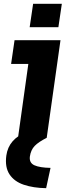

<svg xmlns="http://www.w3.org/2000/svg" viewBox="-20 -720 365 1003"><path d="M74 0 128 -386H38L56 -510H296L224 0ZM135 -578 153 -700H303L285 -578ZM221 263Q154 262 104 245Q54 228 29.5 190.5Q5 153 13 93Q19 49 46 18Q73 -13 120 -31L224 0Q182 21 161.5 42Q141 63 136 98Q132 131 160 143.5Q188 156 244 157Z"/></svg>

Font: Finlandica
Style: Italic
Weight: 400
Italic angle: -8°
Designer: Niklas Ekholm, Juho Hiilivirta, Jaakko Suomalainen
Foundry: Helsinki Type Studio
Version: Version 1.064